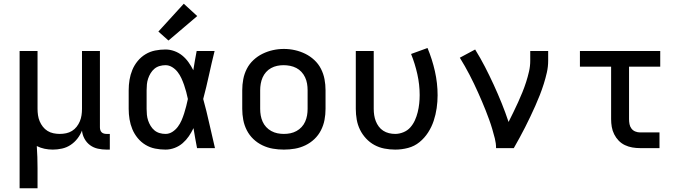

<svg xmlns="http://www.w3.org/2000/svg" viewBox="-20 -793 3640 1028"><path d="M85 215V-520H181V-210Q181 -193 183.5 -176Q186 -159 192.5 -143.5Q199 -128 209.5 -114.5Q220 -101 234.5 -92Q249 -83 266 -79.5Q283 -76 300 -76Q317 -76 334 -79.5Q351 -83 365.5 -92Q380 -101 390.5 -114.5Q401 -128 407.5 -143.5Q414 -159 416.5 -176Q419 -193 419 -210V-520H515V-111Q515 -104 517 -97Q519 -90 524 -85Q529 -80 536 -78Q543 -76 550 -76H568V8H550Q527 8 504 3Q481 -2 462.5 -15.5Q444 -29 432.5 -50Q421 -71 419 -94Q410 -71 394.5 -51Q379 -31 358 -17Q337 -3 312 2.5Q287 8 263 8Q240 8 218.5 3.5Q197 -1 177 -11Q179 18 180 48Q181 78 181 107V215Z M866 8Q838 8 810.5 2.5Q783 -3 759 -17.5Q735 -32 717 -54Q699 -76 688.5 -101.5Q678 -127 673.5 -154.5Q669 -182 669 -210V-310Q669 -338 673.5 -365.5Q678 -393 688.5 -418.5Q699 -444 717 -466Q735 -488 759 -502.5Q783 -517 810.5 -522.5Q838 -528 866 -528Q890 -528 913.5 -519.5Q937 -511 956 -495.5Q975 -480 989.5 -459.5Q1004 -439 1015 -417Q1019 -443 1023.5 -468.5Q1028 -494 1033 -520H1129Q1113 -456 1099 -391.5Q1085 -327 1068 -263Q1086 -198 1100.5 -132Q1115 -66 1131 0H1035Q1030 -27 1025 -53.5Q1020 -80 1016 -107Q1005 -84 991 -63.5Q977 -43 958 -26.5Q939 -10 915 -1Q891 8 866 8ZM866 -76Q886 -76 903 -87Q920 -98 932 -114Q944 -130 952 -148.5Q960 -167 966 -186Q972 -205 977 -224.5Q982 -244 986 -263Q982 -282 977 -301Q972 -320 965.5 -338.5Q959 -357 951 -374.5Q943 -392 931 -407.5Q919 -423 902 -433.5Q885 -444 866 -444Q850 -444 834.5 -439.5Q819 -435 807 -425Q795 -415 786.5 -401Q778 -387 773 -372Q768 -357 766.5 -341.5Q765 -326 765 -310V-210Q765 -194 766.5 -178.5Q768 -163 773 -148Q778 -133 786.5 -119Q795 -105 807 -95Q819 -85 834.5 -80.5Q850 -76 866 -76ZM882 -576 828 -624 964 -773 1036 -707Z M1500 8Q1470 8 1441 3Q1412 -2 1385 -15Q1358 -28 1336.5 -48.5Q1315 -69 1301.5 -95.5Q1288 -122 1282.5 -151Q1277 -180 1277 -210V-310Q1277 -340 1282.5 -369Q1288 -398 1301.5 -424.5Q1315 -451 1337 -471.5Q1359 -492 1385.5 -505Q1412 -518 1441 -524.5Q1470 -531 1500 -531Q1530 -531 1559 -524.5Q1588 -518 1614.5 -505Q1641 -492 1663 -471.5Q1685 -451 1698.5 -424.5Q1712 -398 1717.5 -369Q1723 -340 1723 -310V-210Q1723 -180 1717.5 -151Q1712 -122 1698.5 -95.5Q1685 -69 1663.5 -48.5Q1642 -28 1615 -15Q1588 -2 1559 3Q1530 8 1500 8ZM1500 -76Q1518 -76 1535 -79.5Q1552 -83 1567.5 -91.5Q1583 -100 1595 -113Q1607 -126 1614 -142Q1621 -158 1624 -175Q1627 -192 1627 -210V-310Q1627 -328 1624 -345.5Q1621 -363 1613.5 -379Q1606 -395 1594 -408Q1582 -421 1566.5 -429Q1551 -437 1533.5 -440.5Q1516 -444 1498 -444Q1481 -444 1464 -440.5Q1447 -437 1431.5 -428.5Q1416 -420 1404.5 -407Q1393 -394 1386 -378Q1379 -362 1376 -344.5Q1373 -327 1373 -310V-210Q1373 -192 1376 -175Q1379 -158 1386 -142Q1393 -126 1405 -113Q1417 -100 1432.5 -91.5Q1448 -83 1465 -79.5Q1482 -76 1500 -76Z M2096 8Q2067 8 2038.5 2.5Q2010 -3 1985 -16.5Q1960 -30 1940 -51.5Q1920 -73 1907.5 -98.5Q1895 -124 1890 -152.5Q1885 -181 1885 -210V-520H1981V-210Q1981 -193 1983.5 -176.5Q1986 -160 1992 -144.5Q1998 -129 2008 -115.5Q2018 -102 2032 -93Q2046 -84 2062.5 -80Q2079 -76 2096 -76Q2118 -76 2140 -85Q2162 -94 2177 -111Q2192 -128 2201.5 -149Q2211 -170 2216.5 -192.5Q2222 -215 2224.5 -238Q2227 -261 2227 -284Q2227 -340 2214.5 -396Q2202 -452 2181 -504L2269 -536Q2294 -476 2308.5 -412Q2323 -348 2323 -283Q2323 -249 2318 -214Q2313 -179 2302 -146Q2291 -113 2272 -83.5Q2253 -54 2226 -32Q2199 -10 2165 -1Q2131 8 2096 8Z M2636 0Q2636 -26 2629.5 -51.5Q2623 -77 2615.5 -102.5Q2608 -128 2599 -152.5Q2590 -177 2580.5 -201.5Q2571 -226 2560.5 -250Q2550 -274 2539.5 -298Q2529 -322 2517.5 -345.5Q2506 -369 2494 -392.5Q2482 -416 2469 -438.5Q2456 -461 2442 -484L2524 -528Q2552 -483 2576.5 -435.5Q2601 -388 2623.5 -339Q2646 -290 2666 -240.5Q2686 -191 2703 -140Q2716 -166 2729 -192.5Q2742 -219 2754 -245.5Q2766 -272 2777 -299Q2788 -326 2797 -354Q2806 -382 2812.5 -410.5Q2819 -439 2819 -468V-520H2915V-468Q2915 -436 2908 -405Q2901 -374 2891.5 -344Q2882 -314 2870.5 -284.5Q2859 -255 2846 -226Q2833 -197 2819.5 -168.5Q2806 -140 2791.5 -111.5Q2777 -83 2762 -55.5Q2747 -28 2731 0Z M3407 0Q3386 0 3365.5 -3.5Q3345 -7 3326 -16Q3307 -25 3292.5 -40Q3278 -55 3268.5 -74Q3259 -93 3255.5 -113.5Q3252 -134 3252 -155V-436H3085V-520H3515V-436H3348V-155Q3348 -142 3350.5 -128.5Q3353 -115 3361 -104.5Q3369 -94 3381.5 -89Q3394 -84 3407 -84H3511V0Z"/></svg>

Font: Zed Mono Medium Extended
Style: Regular
Weight: 500
Width: 7
Monospace: yes
Designer: Belleve Invis
Foundry: Belleve Invis
Version: Version 1.0.0; ttfautohint (v1.8.4)